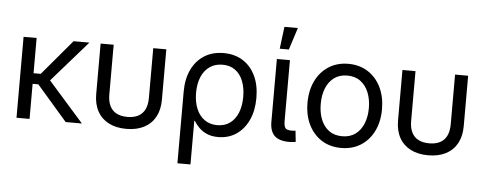

<svg xmlns="http://www.w3.org/2000/svg" viewBox="-57 -895 3158 1251"><g transform="rotate(5 1522.0 -269.0)"><path d="M153.8 -529.3V0H68.4V-529.3ZM499 -529.3 236.8 -229.5H120.6V-298.8H200.7L395.5 -529.3ZM390.1 0 189 -231.9 232.9 -297.9 496.1 0Z M787.1 9.8Q720.2 9.8 671.9 -15.1Q623.5 -40 597.9 -86.9Q572.3 -133.8 572.3 -199.2V-529.3H657.7V-203.1Q657.7 -159.2 672.4 -129.2Q687 -99.1 716.1 -83.7Q745.1 -68.4 787.1 -68.4Q829.6 -68.4 858.4 -83.7Q887.2 -99.1 901.9 -129.2Q916.5 -159.2 916.5 -203.1V-529.3H1002V-199.2Q1002 -133.8 976.3 -86.9Q950.7 -40 902.6 -15.1Q854.5 9.8 787.1 9.8Z M1138.7 204.1V-264.6Q1138.7 -348.1 1168.2 -409.4Q1197.8 -470.7 1251.2 -504.2Q1304.7 -537.6 1376.5 -537.6Q1449.2 -537.6 1502.4 -504.2Q1555.7 -470.7 1585 -409.4Q1614.3 -348.1 1614.3 -264.2Q1614.3 -182.1 1585.7 -120.1Q1557.1 -58.1 1506.1 -23.7Q1455.1 10.7 1387.7 10.7Q1345.2 10.7 1314.5 -2.7Q1283.7 -16.1 1262.7 -37.1Q1241.7 -58.1 1227.5 -81.1H1224.1V204.1ZM1374.5 -65.9Q1423.8 -65.9 1458 -90.8Q1492.2 -115.7 1510.3 -160.6Q1528.3 -205.6 1528.3 -264.6Q1528.3 -322.8 1510.7 -367.2Q1493.2 -411.6 1459.5 -436.5Q1425.8 -461.4 1376.5 -461.4Q1327.6 -461.4 1292.5 -437Q1257.3 -412.6 1238.5 -368.4Q1219.7 -324.2 1219.7 -264.6Q1219.7 -205.1 1238.3 -160.4Q1256.8 -115.7 1291.7 -90.8Q1326.7 -65.9 1374.5 -65.9Z M1853 2Q1786.1 2 1755.6 -27.6Q1725.1 -57.1 1725.1 -118.2V-529.3H1810.5V-132.8Q1810.5 -98.1 1820.3 -85.4Q1830.1 -72.8 1859.9 -72.8Q1868.2 -72.8 1875 -73.2Q1881.8 -73.7 1886.7 -74.7L1894.5 -2Q1885.7 -0.5 1874.8 0.7Q1863.8 2 1853 2ZM1737.8 -597.7 1755.9 -742.2H1843.8L1797.4 -597.7Z M2192.4 11.7Q2119.6 11.7 2064.7 -22.9Q2009.8 -57.6 1979.2 -119.6Q1948.7 -181.6 1948.7 -262.7Q1948.7 -344.2 1979.2 -406.5Q2009.8 -468.8 2064.7 -503.7Q2119.6 -538.6 2192.4 -538.6Q2265.1 -538.6 2320.1 -503.7Q2375 -468.8 2405.5 -406.5Q2436 -344.2 2436 -262.7Q2436 -181.6 2405.5 -119.6Q2375 -57.6 2320.1 -22.9Q2265.1 11.7 2192.4 11.7ZM2192.4 -64.9Q2243.7 -64.9 2278.8 -90.8Q2314 -116.7 2332 -161.6Q2350.1 -206.5 2350.1 -262.7Q2350.1 -319.3 2332 -364.3Q2314 -409.2 2278.8 -435.5Q2243.7 -461.9 2192.4 -461.9Q2141.1 -461.9 2106 -435.8Q2070.8 -409.7 2053 -364.7Q2035.2 -319.8 2035.2 -262.7Q2035.2 -206.1 2053 -161.4Q2070.8 -116.7 2105.7 -90.8Q2140.6 -64.9 2192.4 -64.9Z M2761.2 9.8Q2694.3 9.8 2646 -15.1Q2597.7 -40 2572 -86.9Q2546.4 -133.8 2546.4 -199.2V-529.3H2631.8V-203.1Q2631.8 -159.2 2646.5 -129.2Q2661.1 -99.1 2690.2 -83.7Q2719.2 -68.4 2761.2 -68.4Q2803.7 -68.4 2832.5 -83.7Q2861.3 -99.1 2876 -129.2Q2890.6 -159.2 2890.6 -203.1V-529.3H2976.1V-199.2Q2976.1 -133.8 2950.4 -86.9Q2924.8 -40 2876.7 -15.1Q2828.6 9.8 2761.2 9.8Z"/></g></svg>

Font: Inter 24pt
Style: Regular
Weight: 400
Designer: Rasmus Andersson
Foundry: rsms
Version: Version 4.001;git-66647c0bb